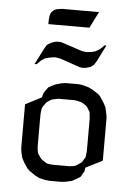

<svg xmlns="http://www.w3.org/2000/svg" viewBox="-52 -760 574 801"><g transform="rotate(5 235.0 -359.5)"><path d="M56.2 -128.9V-309.1L124 -344.2L127.9 -359.9L132.8 -369.1L142.1 -381.8L146 -387.2L159.2 -395L175.8 -402.8L202.1 -410.2L219.2 -412.1H271L287.1 -410.2L314 -402.8L330.1 -395L356.9 -377.9L365.2 -369.1L381.8 -344.2L391.1 -326.2L397 -300.8L399.9 -283.2V-103L330.1 -67.9L327.1 -50.8L321.8 -43L314 -28.8L309.1 -24.9L295.9 -17.1L278.8 -7.8L252.9 -2L235.8 0H185.1L167 -2L142.1 -7.8L124 -17.1L99.1 -34.2L89.8 -43L73.2 -67.9L64 -85.9L58.1 -110.8ZM81.1 -480 116.2 -548.8 124 -562 127.9 -565.9 142.1 -574.2 159.2 -580.1 167 -581.1H175.8L185.1 -580.1L271 -551.8L287.1 -548.8H295.9L314 -550.8L330.1 -555.2L335 -558.1L348.1 -565.9L365.2 -583H373L338.9 -515.1L330.1 -501L327.1 -497.1L314 -487.8L295.9 -482.9L287.1 -481.9H278.8L271 -482.9L185.1 -512.2L167 -515.1H159.2L142.1 -512.2L124 -507.8L120.1 -505.9L106.9 -497.1L89.8 -480ZM124 -137.2 126 -120.1 127.9 -110.8 132.8 -103 142.1 -89.8 146 -85.9 159.2 -77.1 167 -71.8 175.8 -69.8 192.9 -67.9H262.2L278.8 -69.8L287.1 -71.8L295.9 -77.1L309.1 -85.9L314 -89.8L321.8 -103L327.1 -110.8L328.1 -120.1L330.1 -137.2V-273.9L328.1 -292L327.1 -300.8L321.8 -309.1L314 -321.8L309.1 -326.2L295.9 -335L287.1 -338.9L278.8 -340.8L262.2 -344.2H192.9L175.8 -340.8L167 -338.9L159.2 -335L146 -326.2L142.1 -321.8L132.8 -309.1L127.9 -300.8L126 -292L124 -273.9ZM124 -650.9V-668L126 -685.1L127.9 -693.8L132.8 -702.1L142.1 -710.9L149.9 -714.8L159.2 -716.8L175.8 -719.2H330.1L295.9 -650.9Z"/></g></svg>

Font: Petahja
Style: Regular
Weight: 400
Designer: T. Christopher White
Version: Version 1.1